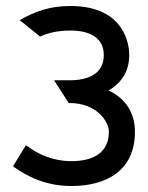

<svg xmlns="http://www.w3.org/2000/svg" viewBox="-20 -610 494 641"><path d="M209.5 -266H212.5C303.5 -266 343.5 -204 343.5 -170C343.5 -104 296.5 -72 218.5 -72C157.5 -72 106.5 -95 71.5 -122L66.5 -125L23.5 -55L27.5 -52C73.5 -19 135.5 11 218.5 11C333.5 11 430.5 -39 430.5 -170C430.5 -239 393.5 -284 342.5 -308C381.5 -331 411.5 -367 411.5 -427C411.5 -452 402.5 -590 214.5 -590C144.5 -590 94.5 -570 51.5 -546L45.5 -543L113.5 -488L116.5 -489C142.5 -501 175.5 -508 215.5 -508C282.5 -508 326.5 -482 326.5 -426C326.5 -362 272.5 -342 212.5 -342H160.5Z"/></svg>

Font: Charger
Style: Bd
Weight: 400
Designer: Jasper
Foundry: Cannot Into Space Fonts
Version: Version 0.98